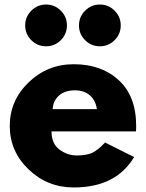

<svg xmlns="http://www.w3.org/2000/svg" viewBox="-20 -811 643 846"><path d="M118 -764Q145 -791 183 -791Q221 -791 248 -764Q275 -737 275 -699Q275 -661 248 -634Q221 -607 183 -607Q145 -607 118 -634Q91 -661 91 -699Q91 -737 118 -764ZM355 -764Q382 -791 420 -791Q458 -791 485 -764Q512 -737 512 -699Q512 -661 485 -634Q458 -607 420 -607Q382 -607 355 -634Q328 -661 328 -699Q328 -737 355 -764ZM579 -232H207Q207 -178 242 -152Q277 -126 318 -126Q361 -126 386 -137.5Q411 -149 443 -183L571 -119Q491 15 305 15Q189 15 106 -64.5Q23 -144 23 -256Q23 -368 106 -448Q189 -528 305 -528Q427 -528 503.5 -457.5Q580 -387 580 -256Q580 -238 579 -232ZM212 -330H407Q401 -370 375.5 -391.5Q350 -413 310 -413Q266 -413 240 -390Q214 -367 212 -330Z"/></svg>

Font: Hussar
Style: BoldWeb
Weight: 700
Foundry: Cannot Into Space Fonts
Version: Version 2.00